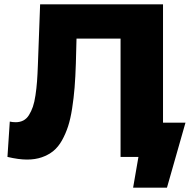

<svg xmlns="http://www.w3.org/2000/svg" viewBox="-20 -720 884 881"><path d="M590.8 141.1 615.2 0H533.2V-543H331.1L328.1 -429.2Q326.2 -367.2 322.3 -318.6Q318.4 -270 311 -222.7Q303.7 -175.3 292.5 -140.6Q281.2 -106 264.4 -75.9Q247.6 -45.9 224.9 -27.3Q202.1 -8.8 171.9 1.7Q141.6 12.2 104 12.2Q65.9 12.2 14.2 0L24.9 -162.1Q38.1 -159.2 51.8 -159.2Q71.8 -159.2 87.2 -167.2Q102.5 -175.3 113 -192.1Q123.5 -209 130.9 -230.2Q138.2 -251.5 142.8 -283Q147.5 -314.5 149.9 -346.2Q152.3 -377.9 153.8 -420.9L164.1 -700.2H728V-157.2H831.1L746.1 141.1Z"/></svg>

Font: Montserrat ExtraBold
Style: Regular
Weight: 800
Designer: Julieta Ulanovsky
Foundry: Julieta Ulanovsky
Version: Version 9.000